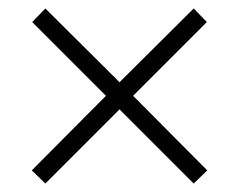

<svg xmlns="http://www.w3.org/2000/svg" viewBox="-20 -433 564 453"><path d="M87 0 262 -175 437 0 469 -31 294 -207 468 -381 437 -413 262 -239 87 -413 56 -381 230 -207 55 -31Z"/></svg>

Font: Plus Jakarta Sans ExtraLight
Style: Regular
Weight: 200
Designer: Gumpita Rahayu
Foundry: Tokotype
Version: Version 2.004; ttfautohint (v1.8.3)